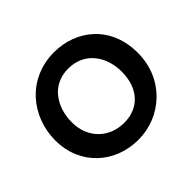

<svg xmlns="http://www.w3.org/2000/svg" viewBox="-157 -857 1063 1063"><g transform="rotate(-45 375.0 -325.0)"><path d="M41.5 -311C41.5 -118.2 187 12.2 370.1 12.2C549.8 12.2 708 -126.5 708 -331.5C708 -544.9 553.2 -661.6 382.3 -661.6C174.3 -661.6 41.5 -497.1 41.5 -311ZM177.2 -316.4C177.2 -436.5 245.1 -542 372.6 -542C503.4 -542 571.3 -437.5 571.3 -320.8C571.3 -187.5 493.7 -109.9 381.3 -109.9C262.7 -109.9 177.2 -194.8 177.2 -316.4Z"/></g></svg>

Font: HammersmithOne
Style: Regular
Weight: 400
Designer: Nicole Fally
Foundry: Nicole Fally
Version: Version 1.003